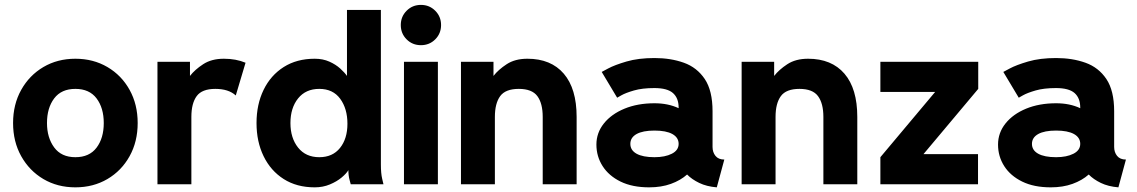

<svg xmlns="http://www.w3.org/2000/svg" viewBox="-20 -764 4712 796"><path d="M34.2 -253.9Q34.2 -331.1 67.9 -391.4Q101.6 -451.7 159.9 -486.1Q218.3 -520.5 292.5 -520.5Q366.7 -520.5 425.3 -486.1Q483.9 -451.7 517.3 -391.4Q550.8 -331.1 550.8 -253.9Q550.8 -176.8 517.3 -116.5Q483.9 -56.2 425.3 -21.7Q366.7 12.7 292.5 12.7Q218.3 12.7 159.9 -21.7Q101.6 -56.2 67.9 -116.5Q34.2 -176.8 34.2 -253.9ZM174.8 -253.9Q174.8 -193.4 204.6 -152.8Q234.4 -112.3 292.5 -112.3Q350.6 -112.3 380.4 -151.9Q410.2 -191.4 410.2 -253.9Q410.2 -316.4 380.4 -356Q350.6 -395.5 292.5 -395.5Q234.4 -395.5 204.6 -356Q174.8 -316.4 174.8 -253.9Z M957.5 -368.2Q927.7 -395.5 872.6 -395.5Q817.4 -395.5 795.4 -365.5Q773.4 -335.4 773.4 -279.3V0H632.8V-507.8H767.6V-449.2Q787.6 -475.1 822.3 -497.8Q856.9 -520.5 908.2 -520.5Q958.5 -520.5 998 -503.9Z M1559.1 -82Q1559.1 -44.9 1564.5 -22.5Q1569.8 0 1569.8 0H1434.1Q1434.1 0 1429.2 -18.3Q1424.3 -36.6 1424.3 -58.6Q1416 -44.4 1396 -27.8Q1376 -11.2 1347.4 0.7Q1318.8 12.7 1284.7 12.7Q1210.4 12.7 1156.2 -21.7Q1102.1 -56.2 1072.8 -116.5Q1043.5 -176.8 1043.5 -253.9Q1043.5 -331.1 1072.8 -391.4Q1102.1 -451.7 1156.2 -486.1Q1210.4 -520.5 1284.7 -520.5Q1318.8 -520.5 1345.5 -508.5Q1372.1 -496.6 1390.4 -480Q1408.7 -463.4 1418.5 -449.2V-722.7H1559.1ZM1420.4 -251Q1420.4 -313.5 1390.4 -354.5Q1360.4 -395.5 1303.7 -395.5Q1247.6 -395.5 1215.8 -356Q1184.1 -316.4 1184.1 -253.9Q1184.1 -191.9 1215.8 -152.1Q1247.6 -112.3 1303.7 -112.3Q1358.9 -112.3 1389.6 -150.6Q1420.4 -189 1420.4 -251Z M1654.8 0V-507.8H1795.4V0ZM1641.6 -660.2Q1641.6 -695.3 1665.8 -719.5Q1689.9 -743.7 1725.1 -743.7Q1760.3 -743.7 1784.4 -719.5Q1808.6 -695.3 1808.6 -660.2Q1808.6 -625 1784.4 -600.8Q1760.3 -576.7 1725.1 -576.7Q1689.9 -576.7 1665.8 -600.8Q1641.6 -625 1641.6 -660.2Z M2230 0V-279.3Q2230 -335.4 2207.8 -365.5Q2185.5 -395.5 2130.9 -395.5Q2075.7 -395.5 2053.7 -365.5Q2031.7 -335.4 2031.7 -279.3V0H1891.1V-507.8H2025.9V-449.2Q2045.9 -475.1 2080.6 -497.8Q2115.2 -520.5 2166.5 -520.5Q2264.2 -520.5 2317.4 -458.5Q2370.6 -396.5 2370.6 -279.3V0Z M2671.4 12.7Q2601.6 12.7 2552.7 -11.2Q2503.9 -35.2 2478.3 -75.4Q2452.6 -115.7 2452.6 -164.6Q2452.6 -213.4 2483.6 -252.2Q2514.6 -291 2569.1 -313.5Q2623.5 -335.9 2693.4 -335.9Q2750 -335.9 2793.5 -315.4V-317.9Q2793.5 -357.4 2770 -378.2Q2746.6 -398.9 2692.9 -398.9Q2642.6 -398.9 2608.2 -388.9Q2573.7 -378.9 2556.2 -368.9Q2538.6 -358.9 2538.6 -358.9L2474.6 -465.8Q2474.6 -465.8 2501.5 -480.2Q2528.3 -494.6 2577.4 -509Q2626.5 -523.4 2693.4 -523.4Q2760.7 -523.4 2815.2 -503.9Q2869.6 -484.4 2901.9 -436.3Q2934.1 -388.2 2934.1 -302.7V-154.8Q2934.1 -132.8 2946.3 -117.7Q2958.5 -102.5 2982.9 -102.5L2951.7 12.7Q2909.7 9.3 2878.9 -5.6Q2848.1 -20.5 2828.6 -40.5Q2801.3 -16.1 2761.5 -1.7Q2721.7 12.7 2671.4 12.7ZM2793.5 -167.5Q2793.5 -193.8 2767.6 -208.3Q2741.7 -222.7 2693.4 -222.7Q2645 -222.7 2619.1 -208.3Q2593.3 -193.8 2593.3 -167.5Q2593.3 -141.1 2619.1 -126.7Q2645 -112.3 2693.4 -112.3Q2737.3 -112.3 2765.4 -126.7Q2793.5 -141.1 2793.5 -167.5Z M3393.6 0V-279.3Q3393.6 -335.4 3371.3 -365.5Q3349.1 -395.5 3294.4 -395.5Q3239.3 -395.5 3217.3 -365.5Q3195.3 -335.4 3195.3 -279.3V0H3054.7V-507.8H3189.5V-449.2Q3209.5 -475.1 3244.1 -497.8Q3278.8 -520.5 3330.1 -520.5Q3427.7 -520.5 3481 -458.5Q3534.2 -396.5 3534.2 -279.3V0Z M3808.6 -125H4034.7V0H3629.9V-112.3L3856.9 -382.8H3629.9V-507.8H4035.6V-395.5Z M4336.4 12.7Q4266.6 12.7 4217.8 -11.2Q4168.9 -35.2 4143.3 -75.4Q4117.7 -115.7 4117.7 -164.6Q4117.7 -213.4 4148.7 -252.2Q4179.7 -291 4234.1 -313.5Q4288.6 -335.9 4358.4 -335.9Q4415 -335.9 4458.5 -315.4V-317.9Q4458.5 -357.4 4435.1 -378.2Q4411.6 -398.9 4357.9 -398.9Q4307.6 -398.9 4273.2 -388.9Q4238.8 -378.9 4221.2 -368.9Q4203.6 -358.9 4203.6 -358.9L4139.6 -465.8Q4139.6 -465.8 4166.5 -480.2Q4193.4 -494.6 4242.4 -509Q4291.5 -523.4 4358.4 -523.4Q4425.8 -523.4 4480.2 -503.9Q4534.7 -484.4 4566.9 -436.3Q4599.1 -388.2 4599.1 -302.7V-154.8Q4599.1 -132.8 4611.3 -117.7Q4623.5 -102.5 4647.9 -102.5L4616.7 12.7Q4574.7 9.3 4543.9 -5.6Q4513.2 -20.5 4493.7 -40.5Q4466.3 -16.1 4426.5 -1.7Q4386.7 12.7 4336.4 12.7ZM4458.5 -167.5Q4458.5 -193.8 4432.6 -208.3Q4406.7 -222.7 4358.4 -222.7Q4310.1 -222.7 4284.2 -208.3Q4258.3 -193.8 4258.3 -167.5Q4258.3 -141.1 4284.2 -126.7Q4310.1 -112.3 4358.4 -112.3Q4402.3 -112.3 4430.4 -126.7Q4458.5 -141.1 4458.5 -167.5Z"/></svg>

Font: Giphurs
Style: Bold
Weight: 700
Version: Version 0.920; ttfautohint (v1.8.4.7-5d5b)